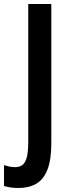

<svg xmlns="http://www.w3.org/2000/svg" viewBox="-71 -734 346 958"><path d="M21 204Q1 204 -17 201.5Q-35 199 -51 194V90Q-39 94 -25 97Q-11 100 5 100Q26 100 40.5 89.5Q55 79 62.5 51.5Q70 24 70 -29V-714H185V-20Q185 64 165.5 113Q146 162 109.5 183Q73 204 21 204Z"/></svg>

Font: Noto Sans Malayalam ExtraCondensed SemiBold
Style: Regular
Weight: 600
Width: 2
Designer: Jelle Bosma - Monotype Design Team
Foundry: Monotype Imaging Inc.
Version: Version 2.104; ttfautohint (v1.8.4.7-5d5b)